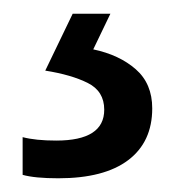

<svg xmlns="http://www.w3.org/2000/svg" viewBox="-20 -20 257 280"><path d="M202 138Q202 187 167 213.5Q132 240 65 240Q31 240 13 235V180Q32 185 62 185Q132 185 132 140Q132 113 108 101Q84 89 46 83L86 0H141L116 52Q154 60 178 81Q202 102 202 138Z"/></svg>

Font: Noto Sans SemiCondensed
Style: Regular
Weight: 400
Width: 4
Designer: Monotype Design Team
Foundry: Monotype Imaging Inc.
Version: Version 2.013; ttfautohint (v1.8.4.7-5d5b)